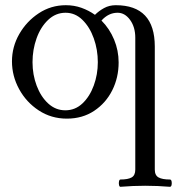

<svg xmlns="http://www.w3.org/2000/svg" viewBox="-20 -445 680 738"><path d="M237 11Q177 11 129 -20.5Q81 -52 53.5 -102.5Q26 -153 26 -209Q26 -265 54 -314Q82 -363 129 -394Q176 -425 233 -425Q265 -425 293 -415Q321 -405 345 -388Q360 -403 380 -414Q400 -425 425 -425Q575 -425 575 -266V207Q575 229 589.5 237Q604 245 633 245Q638 245 639.5 252Q641 259 639.5 266Q638 273 633 273Q609 271 585.5 270Q562 269 538 269Q515 269 491 270Q467 271 443 273Q439 273 437.5 266Q436 259 437.5 252Q439 245 443 245Q472 245 486 237Q500 229 500 207V-300Q500 -341 480 -368.5Q460 -396 432 -396Q397 -396 370 -366Q401 -335 418.5 -293Q436 -251 436 -205Q436 -147 411.5 -98Q387 -49 342 -19Q297 11 237 11ZM231 -21Q269 -21 297 -47.5Q325 -74 340.5 -116.5Q356 -159 356 -206Q356 -254 340.5 -297.5Q325 -341 297 -368.5Q269 -396 232 -396Q194 -396 165 -368.5Q136 -341 120.5 -297.5Q105 -254 105 -206Q105 -158 121 -115.5Q137 -73 165.5 -47Q194 -21 231 -21Z"/></svg>

Font: Junicode
Style: Regular
Weight: 400
Designer: Peter S. Baker
Version: Version 2.100; ttfautohint (v1.8.4)